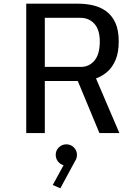

<svg xmlns="http://www.w3.org/2000/svg" viewBox="-20 -720 750 1039"><path d="M518 0 401 -281.5H222.5V0H122V-700H404Q444 -700 483 -691.2Q522 -682.5 553.5 -660Q585 -637.5 603.8 -597.8Q622.5 -558 622.5 -496Q622.5 -435.5 605.2 -395.2Q588 -355 560 -331Q532 -307 499.5 -295.5L626 0ZM222.5 -623.5V-358H418.5Q462.5 -358 491.2 -392.2Q520 -426.5 520 -495Q520 -559 490.8 -591.2Q461.5 -623.5 415.5 -623.5ZM396.5 117.5Q396.5 137.5 385.5 153L306.5 299L265.5 281L324 174Q305.5 169 293.5 153.5Q281.5 138 281.5 117.5Q281.5 94.5 298.2 77.8Q315 61 339 61Q363 61 379.8 77.8Q396.5 94.5 396.5 117.5Z"/></svg>

Font: League Mono
Style: Regular
Weight: 400
Width: 6
Designer: Tyler Finck
Foundry: The League of Moveable Type / Tyler Finck
Version: Version 2.300;RELEASE